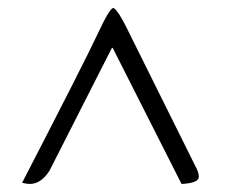

<svg xmlns="http://www.w3.org/2000/svg" viewBox="-20 -708 560 477"><path d="M54 -251Q46 -251 35 -254Q192 -558 222 -622.5Q252 -687 261 -688Q272 -688 309 -610L465 -296Q474 -280 474 -269Q474 -253 431 -251L260 -589H258L103 -284Q82 -251 54 -251Z"/></svg>

Font: Sedan
Style: Regular
Weight: 400
Designer: Sebastian Salazar
Foundry: Sebastian Salazar
Version: Version 1.001